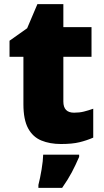

<svg xmlns="http://www.w3.org/2000/svg" viewBox="-20 -684 500 925"><path d="M336.9 -141.1Q362.8 -141.1 384.3 -146.5Q405.8 -151.9 429.2 -160.2V-21Q397.9 -7.3 363 1.2Q328.1 9.8 273.9 9.8Q220.2 9.8 179.2 -7.1Q138.2 -23.9 115.5 -65.7Q92.8 -107.4 92.8 -182.1V-410.2H25.9V-487.8L110.8 -547.9L160.2 -664.1H285.2V-553.2H420.9V-410.2H285.2V-194.8Q285.2 -141.1 336.9 -141.1ZM361.3 61V71.8Q343.8 112.3 325.7 146.5Q307.6 180.7 279.3 221.2H165V207Q173.3 175.3 180.4 132.3Q187.5 89.4 188 61Z"/></svg>

Font: Open Sans ExtraBold
Style: Regular
Weight: 800
Designer: Monotype Design Team
Foundry: Monotype Imaging Inc.
Version: Version 3.003; ttfautohint (v1.8.4)